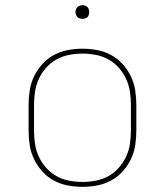

<svg xmlns="http://www.w3.org/2000/svg" viewBox="-20 -717 640 745"><path d="M300 8Q271 8 242.5 2.5Q214 -3 189 -16.5Q164 -30 144.5 -51.5Q125 -73 112.5 -98.5Q100 -124 95.5 -152.5Q91 -181 91 -210V-310Q91 -339 95.5 -367.5Q100 -396 112.5 -421.5Q125 -447 144.5 -468.5Q164 -490 189 -503.5Q214 -517 242.5 -522.5Q271 -528 300 -528Q329 -528 357.5 -522.5Q386 -517 411 -503.5Q436 -490 455.5 -468.5Q475 -447 487.5 -421.5Q500 -396 504.5 -367.5Q509 -339 509 -310V-210Q509 -181 504.5 -152.5Q500 -124 487.5 -98.5Q475 -73 455.5 -51.5Q436 -30 411 -16.5Q386 -3 357.5 2.5Q329 8 300 8ZM300 -11Q326 -11 352 -16Q378 -21 400.5 -33.5Q423 -46 440.5 -65.5Q458 -85 469 -108.5Q480 -132 484 -158Q488 -184 488 -210V-310Q488 -336 484 -362Q480 -388 469 -411.5Q458 -435 440.5 -454.5Q423 -474 400.5 -486.5Q378 -499 352 -504Q326 -509 300 -509Q274 -509 248 -504Q222 -499 199.5 -486.5Q177 -474 159.5 -454.5Q142 -435 131 -411.5Q120 -388 116 -362Q112 -336 112 -310V-210Q112 -184 116 -158Q120 -132 131 -108.5Q142 -85 159.5 -65.5Q177 -46 199.5 -33.5Q222 -21 248 -16Q274 -11 300 -11ZM300 -644Q295 -644 289.5 -645.5Q284 -647 280.5 -650.5Q277 -654 275 -659.5Q273 -665 273 -670Q273 -675 275 -680.5Q277 -686 280.5 -689.5Q284 -693 289.5 -695Q295 -697 300 -697Q305 -697 310.5 -695Q316 -693 319.5 -689.5Q323 -686 324.5 -680.5Q326 -675 326 -670Q326 -665 324.5 -659.5Q323 -654 319.5 -650.5Q316 -647 310.5 -645.5Q305 -644 300 -644Z"/></svg>

Font: Iosevka Aile Thin
Style: Regular
Weight: 100
Designer: Belleve Invis
Foundry: Belleve Invis
Version: Version 31.1.0; ttfautohint (v1.8.4)